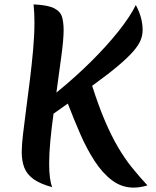

<svg xmlns="http://www.w3.org/2000/svg" viewBox="-20 -822 711 875"><path d="M218 31Q163 16 133 -5.5Q103 -27 91 -57.5Q79 -88 79 -129Q79 -160 85 -211.5Q91 -263 99.5 -327Q108 -391 116.5 -460Q125 -529 131 -596Q137 -663 137 -720Q137 -741 136 -762Q135 -783 133 -802Q199 -799 227.5 -784Q256 -769 263 -744Q270 -719 270 -684Q270 -643 259.5 -565.5Q249 -488 237 -400Q323 -470 395 -541.5Q467 -613 519.5 -679Q572 -745 599 -799Q630 -742 630 -685Q630 -661 620.5 -638Q611 -615 586.5 -587Q562 -559 517 -521Q472 -483 400 -431Q430 -337 459 -269.5Q488 -202 518 -151Q548 -100 581 -59Q614 -18 652 23Q618 33 589 33Q535 33 491 0Q447 -33 411 -88.5Q375 -144 345.5 -212Q316 -280 289 -350Q259 -329 224 -304Q215 -240 209.5 -181Q204 -122 204 -78Q204 -2 218 31Z"/></svg>

Font: Merienda SemiBold
Style: Regular
Weight: 600
Designer: Eduardo Rodriguez Tunni
Foundry: Eduardo Rodriguez Tunni
Version: Version 2.001; ttfautohint (v1.8.4.7-5d5b)